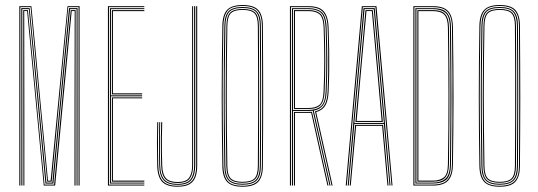

<svg xmlns="http://www.w3.org/2000/svg" viewBox="-20 -720 2088 745"><path d="M55 0V-696H101.8L138.2 -312L166.2 -19H176.5L204.8 -311.8L242 -696H288.8V0H284.8V-692.2H244.8L208.2 -308.2L180.5 -15.2H163.2L135.2 -308.8L98.8 -692.2H59V0ZM70.8 0 70.5 -297 70.2 -680.8H88.2L124.5 -299.8L152.8 -3.8H190L218.2 -300.8L254.5 -680.8H273.5L273 -297V0H269L269.2 -296.8L269.8 -677H258.2L222.2 -298L194 0H149.8L121.5 -297.5L85.2 -677H74L74.5 -296.8V0ZM62.8 0V-298.8L62.5 -688.5H95L132 -306L160.2 -11.5H183.2L211.5 -306.2L247.8 -688.5H281V-298.2L280.8 0H277V-297.5L277.2 -684.5H251.8L215.2 -303.5L187.2 -7.5H156.5L128.2 -303.2L92 -684.5H66.5L66.8 -297.5V0Z M398.8 0V-696H540V-692.2H402.8V-3.8H540V0ZM414.2 -15.2V-342.2H531.5V-338.5H418.2V-19.2H540V-15.2ZM406.5 -7.8V-688.2H540V-684.5H410.5V-350H531.5V-346.2H410.5V-11.5H540V-7.8ZM414.2 -353.8V-680.8H540V-676.8H418.2V-357.8H531.5V-353.8Z M668.5 4.5Q627.2 4.5 609.1 -14.8Q591 -34 590 -78.2Q589 -128.5 589 -165.1Q589 -201.8 590.2 -245.8H594Q593.2 -210.8 593 -185Q592.8 -159.2 593 -134.6Q593.2 -110 594 -78.2Q595 -36 612.1 -17.6Q629.2 0.8 668.5 0.8Q697 0.8 712.8 -8.4Q728.5 -17.5 734.9 -35.2Q741.2 -53 741.2 -78.2V-696H745.2V-78.2Q745.2 -51.8 738.5 -33.2Q731.8 -14.8 715.1 -5.1Q698.5 4.5 668.5 4.5ZM668.5 -2.8Q631.5 -2.8 615.1 -20.5Q598.8 -38.2 597.8 -78.5Q597.2 -107.2 597 -134.1Q596.8 -161 597 -188.4Q597.2 -215.8 598 -245.8H601.5Q600.8 -220.5 600.5 -193Q600.2 -165.5 600.5 -136.6Q600.8 -107.8 601.5 -77.8Q602.8 -39.2 618.2 -22.9Q633.8 -6.5 668.2 -6.5Q706.2 -6.5 719.8 -24.8Q733.2 -43 733.2 -77.5V-696H737.5V-78.2Q737.5 -42 723.1 -22.4Q708.8 -2.8 668.5 -2.8ZM668.2 -10Q635.5 -10 621 -25.9Q606.5 -41.8 605.5 -77.8Q604.8 -105 604.4 -130.2Q604 -155.5 604.2 -183.2Q604.5 -211 605.5 -245.8H609.5Q608.5 -208 608.1 -181.8Q607.8 -155.5 608.2 -131.6Q608.8 -107.8 609.5 -77.5Q610.5 -43.5 624 -28.6Q637.5 -13.8 668.2 -13.8Q702.8 -13.8 714.1 -30.9Q725.5 -48 725.5 -77.5V-696H729.2V-77.5Q729.2 -46.2 717.1 -28.1Q705 -10 668.2 -10Z M921.2 4.5Q879 4.5 861.2 -14.2Q843.5 -33 842.8 -75.8Q841.5 -146.2 840.9 -212.6Q840.2 -279 840.2 -344.6Q840.2 -410.2 840.9 -478.1Q841.5 -546 842.8 -619.5Q843.5 -662.8 861.2 -681.6Q879 -700.5 921.2 -700.5Q964.8 -700.5 982.2 -681.1Q999.8 -661.8 1000 -619.5Q1000.5 -539 1000.9 -471.4Q1001.2 -403.8 1001.2 -341.2Q1001.2 -278.8 1000.9 -214.2Q1000.5 -149.8 1000 -75.8Q999.8 -34.5 982.5 -15Q965.2 4.5 921.2 4.5ZM921.2 0.8Q961.5 0.8 978.8 -16.9Q996 -34.5 996.2 -75.8Q996.8 -135.5 997 -202.9Q997.2 -270.2 997.2 -341Q997.2 -411.8 997 -482.5Q996.8 -553.2 996.2 -619.5Q996 -659.8 979.4 -678.2Q962.8 -696.8 921.2 -696.8Q878.5 -696.8 863 -677.9Q847.5 -659 846.8 -619.5Q845.2 -537.8 844.6 -469.6Q844 -401.5 844 -339.2Q844 -277 844.8 -213.1Q845.5 -149.2 846.8 -75.8Q847.5 -37.2 862.9 -18.2Q878.2 0.8 921.2 0.8ZM921.2 -3.2Q883.2 -3.2 867.2 -19.5Q851.2 -35.8 850.5 -75.8Q849.2 -146 848.6 -213.6Q848 -281.2 848 -348.1Q848 -415 848.6 -482.4Q849.2 -549.8 850.5 -619.2Q851.2 -660 867 -676.4Q882.8 -692.8 921.2 -692.8Q959.8 -692.8 975.9 -676.2Q992 -659.8 992.2 -619.5Q992.8 -554 993 -488.5Q993.2 -423 993.2 -356.1Q993.2 -289.2 993 -219.5Q992.8 -149.8 992.2 -75.8Q992 -36.2 976 -19.8Q960 -3.2 921.2 -3.2ZM921.2 -7Q959.2 -7 973.6 -22.9Q988 -38.8 988.2 -75.8Q988.8 -153 989.1 -217.2Q989.5 -281.5 989.5 -342.5Q989.5 -403.5 989.2 -470.2Q989 -537 988.2 -619.5Q988 -656.8 973.8 -672.9Q959.5 -689 921.2 -689Q883.2 -689 869.2 -673.1Q855.2 -657.2 854.5 -619.2Q852.8 -518.5 852.1 -431.9Q851.5 -345.2 852.1 -259.5Q852.8 -173.8 854.5 -75.8Q855 -38 869.6 -22.5Q884.2 -7 921.2 -7ZM921.2 -10.8Q888 -10.8 873.5 -24.2Q859 -37.8 858.2 -76Q857 -148 856.4 -214.5Q855.8 -281 855.8 -346.1Q855.8 -411.2 856.5 -478.8Q857.2 -546.2 858.5 -620Q859 -656.8 872.8 -671Q886.5 -685.2 921.2 -685.2Q956 -685.2 970.1 -671.1Q984.2 -657 984.5 -619.2Q985 -559.5 985.2 -491.4Q985.5 -423.2 985.5 -351.6Q985.5 -280 985.2 -209.8Q985 -139.5 984.5 -75.8Q984.2 -38.5 969.9 -24.6Q955.5 -10.8 921.2 -10.8ZM921.2 -14.5Q954.8 -14.5 967.5 -27.8Q980.2 -41 980.5 -75.8Q981.2 -177 981.5 -263.2Q981.8 -349.5 981.5 -435Q981.2 -520.5 980.5 -619.2Q980.2 -654.8 967.5 -668.1Q954.8 -681.5 921.2 -681.5Q888.2 -681.5 875.5 -668.2Q862.8 -655 862.2 -619.2Q861 -550 860.4 -483.9Q859.8 -417.8 859.8 -351.9Q859.8 -286 860.4 -217.8Q861 -149.5 862.2 -76Q862.8 -40.2 875.9 -27.4Q889 -14.5 921.2 -14.5Z M1105 0V-696H1178.2Q1201.8 -696 1218.5 -688.9Q1235.2 -681.8 1244.5 -663.8Q1253.8 -645.8 1255 -613.5Q1256.8 -564.5 1257.4 -523.5Q1258 -482.5 1257.5 -444Q1257 -405.5 1255 -364Q1253.5 -329.5 1242.4 -310.6Q1231.2 -291.8 1206.8 -285.2L1270.5 0H1266.5L1202.2 -288Q1226.8 -293.2 1238.2 -311.5Q1249.8 -329.8 1251.2 -364.5Q1252.8 -398.8 1253.4 -438.8Q1254 -478.8 1253.5 -522.8Q1253 -566.8 1251.2 -613.2Q1250.2 -644.8 1241 -661.9Q1231.8 -679 1215.9 -685.6Q1200 -692.2 1178.2 -692.2H1109V0ZM1120.5 0V-285.8H1176.8Q1180.8 -285.8 1184.2 -285.9Q1187.8 -286 1190.5 -286.2L1254.5 0H1250.5L1187.5 -282.2Q1185 -282 1182.2 -282Q1179.5 -282 1176.8 -282H1124.5V0ZM1112.8 0V-688.2H1178.2Q1208.8 -688.2 1227.1 -673.9Q1245.5 -659.5 1247.2 -613.2Q1249.8 -547 1249.9 -485.6Q1250 -424.2 1247.2 -363Q1245.8 -329.5 1233.9 -312.2Q1222 -295 1197.5 -291L1262.5 0H1258.5L1193.5 -290.5Q1190.2 -290.2 1186.2 -289.9Q1182.2 -289.5 1177.2 -289.5H1116.8V0ZM1116.8 -293.5H1177.2Q1209 -293.5 1225.4 -308Q1241.8 -322.5 1243.5 -364.8Q1246 -417.8 1246 -480.9Q1246 -544 1243.5 -611Q1241.8 -656.5 1225.1 -670.5Q1208.5 -684.5 1178.2 -684.5H1116.8ZM1120.5 -297.2V-680.8H1178.2Q1206.2 -680.8 1222.1 -667.9Q1238 -655 1239.5 -613Q1242 -546.2 1242.1 -483.8Q1242.2 -421.2 1239.5 -364.2Q1237.8 -327.2 1223.9 -312.2Q1210 -297.2 1177.2 -297.2ZM1124.5 -301H1177.2Q1204.8 -301 1219.2 -312.8Q1233.8 -324.5 1235.5 -365Q1238.2 -422.2 1238.2 -483.9Q1238.2 -545.5 1235.8 -612.8Q1234.2 -652.8 1219.5 -664.8Q1204.8 -676.8 1178.2 -676.8H1124.5Z M1321.5 0 1384 -696H1440.8L1503 0H1499.2L1436.8 -692.2H1387.8L1325.5 0ZM1337 0 1358 -235.5H1466.5L1487.5 0H1483.5L1462.8 -231.5H1361.8L1341 0ZM1329.2 0 1390.5 -688.5H1434L1495.2 0H1491.5L1469.5 -239.2H1355L1333.2 0ZM1355 -243H1469.5L1453.5 -422.8L1430.2 -684.5H1394.5L1371 -423ZM1359 -246.8 1375 -422.8 1398.2 -680.8H1426.5L1449.8 -422.8L1465.5 -246.8ZM1363.8 -250.8H1460.8L1445.8 -422.8L1422.8 -677H1402L1379 -422.8Z M1584 0V-696H1660.8Q1685 -696 1701.9 -688.9Q1718.8 -681.8 1727.9 -663.8Q1737 -645.8 1737.5 -613.2Q1738.8 -530.8 1739.2 -463.5Q1739.8 -396.2 1739.8 -335.9Q1739.8 -275.5 1739.1 -214.4Q1738.5 -153.2 1737.5 -82.8Q1737 -51 1728.1 -33Q1719.2 -15 1702.2 -7.5Q1685.2 0 1659.8 0ZM1588 -3.8H1659.8Q1682 -3.8 1698.4 -10.1Q1714.8 -16.5 1724 -33.6Q1733.2 -50.8 1733.8 -82.8Q1735 -163.5 1735.4 -250.4Q1735.8 -337.2 1735.5 -428.4Q1735.2 -519.5 1733.8 -613.2Q1733.5 -644 1725 -661.2Q1716.5 -678.5 1700.4 -685.4Q1684.2 -692.2 1660.8 -692.2H1588ZM1591.8 -7.8V-688.2H1660.8Q1682.5 -688.2 1697.8 -682.2Q1713 -676.2 1721.2 -660Q1729.5 -643.8 1729.8 -613.2Q1730.8 -539.8 1731.2 -473.6Q1731.8 -407.5 1731.8 -344.5Q1731.8 -281.5 1731.2 -217.2Q1730.8 -153 1729.8 -82.8Q1729.2 -37.5 1711.5 -22.6Q1693.8 -7.8 1659.8 -7.8ZM1595.8 -11.5H1659.8Q1689.5 -11.5 1707.5 -25.8Q1725.5 -40 1726 -83Q1727.2 -172.5 1727.6 -259Q1728 -345.5 1727.6 -433Q1727.2 -520.5 1725.8 -613.2Q1725.2 -656.8 1707.9 -670.6Q1690.5 -684.5 1660.8 -684.5H1595.8ZM1599.5 -15.2V-680.8H1660.8Q1693.5 -680.8 1707.5 -665.1Q1721.5 -649.5 1722 -613.2Q1723.5 -519.2 1723.9 -431.1Q1724.2 -343 1723.8 -257Q1723.2 -171 1722 -82.8Q1721.5 -46.5 1707.4 -30.9Q1693.2 -15.2 1659.8 -15.2ZM1603.5 -19.2H1659.8Q1686.2 -19.2 1701.9 -31.4Q1717.5 -43.5 1718 -82.8Q1719.2 -158 1719.8 -224.2Q1720.2 -290.5 1720.2 -353.1Q1720.2 -415.8 1719.6 -479.5Q1719 -543.2 1718 -613.2Q1717.5 -649 1703.8 -662.9Q1690 -676.8 1660.8 -676.8H1603.5Z M1918.8 4.5Q1876.5 4.5 1858.8 -14.2Q1841 -33 1840.2 -75.8Q1839 -146.2 1838.4 -212.6Q1837.8 -279 1837.8 -344.6Q1837.8 -410.2 1838.4 -478.1Q1839 -546 1840.2 -619.5Q1841 -662.8 1858.8 -681.6Q1876.5 -700.5 1918.8 -700.5Q1962.2 -700.5 1979.8 -681.1Q1997.2 -661.8 1997.5 -619.5Q1998 -539 1998.4 -471.4Q1998.8 -403.8 1998.8 -341.2Q1998.8 -278.8 1998.4 -214.2Q1998 -149.8 1997.5 -75.8Q1997.2 -34.5 1980 -15Q1962.8 4.5 1918.8 4.5ZM1918.8 0.8Q1959 0.8 1976.2 -16.9Q1993.5 -34.5 1993.8 -75.8Q1994.2 -135.5 1994.5 -202.9Q1994.8 -270.2 1994.8 -341Q1994.8 -411.8 1994.5 -482.5Q1994.2 -553.2 1993.8 -619.5Q1993.5 -659.8 1976.9 -678.2Q1960.2 -696.8 1918.8 -696.8Q1876 -696.8 1860.5 -677.9Q1845 -659 1844.2 -619.5Q1842.8 -537.8 1842.1 -469.6Q1841.5 -401.5 1841.5 -339.2Q1841.5 -277 1842.2 -213.1Q1843 -149.2 1844.2 -75.8Q1845 -37.2 1860.4 -18.2Q1875.8 0.8 1918.8 0.8ZM1918.8 -3.2Q1880.8 -3.2 1864.8 -19.5Q1848.8 -35.8 1848 -75.8Q1846.8 -146 1846.1 -213.6Q1845.5 -281.2 1845.5 -348.1Q1845.5 -415 1846.1 -482.4Q1846.8 -549.8 1848 -619.2Q1848.8 -660 1864.5 -676.4Q1880.2 -692.8 1918.8 -692.8Q1957.2 -692.8 1973.4 -676.2Q1989.5 -659.8 1989.8 -619.5Q1990.2 -554 1990.5 -488.5Q1990.8 -423 1990.8 -356.1Q1990.8 -289.2 1990.5 -219.5Q1990.2 -149.8 1989.8 -75.8Q1989.5 -36.2 1973.5 -19.8Q1957.5 -3.2 1918.8 -3.2ZM1918.8 -7Q1956.8 -7 1971.1 -22.9Q1985.5 -38.8 1985.8 -75.8Q1986.2 -153 1986.6 -217.2Q1987 -281.5 1987 -342.5Q1987 -403.5 1986.8 -470.2Q1986.5 -537 1985.8 -619.5Q1985.5 -656.8 1971.2 -672.9Q1957 -689 1918.8 -689Q1880.8 -689 1866.8 -673.1Q1852.8 -657.2 1852 -619.2Q1850.2 -518.5 1849.6 -431.9Q1849 -345.2 1849.6 -259.5Q1850.2 -173.8 1852 -75.8Q1852.5 -38 1867.1 -22.5Q1881.8 -7 1918.8 -7ZM1918.8 -10.8Q1885.5 -10.8 1871 -24.2Q1856.5 -37.8 1855.8 -76Q1854.5 -148 1853.9 -214.5Q1853.2 -281 1853.2 -346.1Q1853.2 -411.2 1854 -478.8Q1854.8 -546.2 1856 -620Q1856.5 -656.8 1870.2 -671Q1884 -685.2 1918.8 -685.2Q1953.5 -685.2 1967.6 -671.1Q1981.8 -657 1982 -619.2Q1982.5 -559.5 1982.8 -491.4Q1983 -423.2 1983 -351.6Q1983 -280 1982.8 -209.8Q1982.5 -139.5 1982 -75.8Q1981.8 -38.5 1967.4 -24.6Q1953 -10.8 1918.8 -10.8ZM1918.8 -14.5Q1952.2 -14.5 1965 -27.8Q1977.8 -41 1978 -75.8Q1978.8 -177 1979 -263.2Q1979.2 -349.5 1979 -435Q1978.8 -520.5 1978 -619.2Q1977.8 -654.8 1965 -668.1Q1952.2 -681.5 1918.8 -681.5Q1885.8 -681.5 1873 -668.2Q1860.2 -655 1859.8 -619.2Q1858.5 -550 1857.9 -483.9Q1857.2 -417.8 1857.2 -351.9Q1857.2 -286 1857.9 -217.8Q1858.5 -149.5 1859.8 -76Q1860.2 -40.2 1873.4 -27.4Q1886.5 -14.5 1918.8 -14.5Z"/></svg>

Font: Big Shoulders Inline Display SC Thin
Style: Regular
Weight: 100
Designer: Patric King
Foundry: XO Type Co
Version: Version 2.002